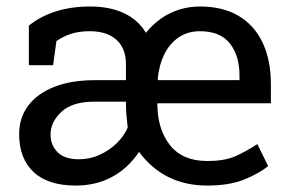

<svg xmlns="http://www.w3.org/2000/svg" viewBox="-20 -558 888 588"><path d="M212.4 10.3Q127 10.3 82.8 -31.2Q38.6 -72.8 38.6 -147.5Q38.6 -197.3 66.4 -234.4Q94.2 -271.5 146.2 -292Q198.2 -312.5 271.5 -312.5H365.7V-361.8Q365.7 -409.7 336.7 -436Q307.6 -462.4 254.9 -462.4Q221.7 -462.4 197.3 -454.3Q172.9 -446.3 152.8 -432.1L142.6 -358.4H68.4V-479.5Q104 -508.3 151.4 -523.2Q198.7 -538.1 256.3 -538.1Q315.9 -538.1 359.4 -517.8Q402.8 -497.6 426.8 -457.5Q447.8 -483.4 473.6 -501.5Q499.5 -519.5 529.5 -528.8Q559.6 -538.1 592.3 -538.1Q662.1 -538.1 710.4 -509.5Q758.8 -481 784.2 -427.5Q809.6 -374 809.6 -299.8V-241.7H462.9L461.9 -239.3Q462.4 -161.6 500.7 -113.3Q539.1 -64.9 614.7 -64.9Q665.5 -64.9 697.8 -78.4Q730 -91.8 768.1 -116.7L801.3 -49.3Q774.4 -27.3 728.5 -8.5Q682.6 10.3 614.7 10.3Q482.4 10.3 405.8 -92.8Q371.6 -42 322.5 -15.9Q273.4 10.3 212.4 10.3ZM221.7 -70.3Q254.9 -70.3 284.4 -83.5Q314 -96.7 336.7 -118.7Q359.4 -140.6 371.1 -167Q368.2 -190.9 366.9 -208Q365.7 -225.1 365.7 -246.1V-246.6H268.1Q201.7 -246.6 168.2 -215.6Q134.8 -184.6 134.8 -145.5Q134.8 -113.8 156.2 -92Q177.7 -70.3 221.7 -70.3ZM463.9 -312.5H713.4V-327.6Q713.4 -387.2 684.1 -424.8Q654.8 -462.4 592.3 -462.4Q555.2 -462.4 527.3 -443.6Q499.5 -424.8 483.2 -391.6Q466.8 -358.4 462.9 -314.9Z"/></svg>

Font: Roboto Slab LO
Style: Regular
Weight: 400
Designer: Google
Version: Version 2.000